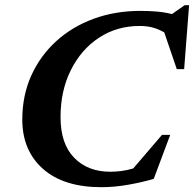

<svg xmlns="http://www.w3.org/2000/svg" viewBox="-20 -726 766 758"><path d="M587 -20Q544.5 -7 488.2 3Q432 13 380.5 13Q231 13 149.5 -59.5Q68 -132 68 -254Q68 -348.5 103.2 -427Q138.5 -505.5 201.5 -563Q264.5 -620.5 349.5 -651.8Q434.5 -683 534 -683Q567 -683 597.8 -680.5Q628.5 -678 659 -670.5L709 -705.5H726.5L707 -453H678L628.5 -598Q607 -610.5 584 -617Q561 -623.5 531 -623.5Q441.5 -623.5 371 -577.2Q300.5 -531 259.8 -449.5Q219 -368 219 -263.5Q219 -158.5 272.8 -103.2Q326.5 -48 415 -48Q436 -48 458.5 -50.8Q481 -53.5 506 -61L619.5 -193.5H652Z"/></svg>

Font: Newsreader Text
Style: Bold Italic
Weight: 700
Italic angle: -17°
Designer: Hugues Gentile
Foundry: Production Type
Version: Version 1.001